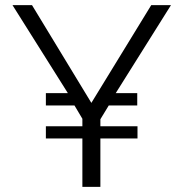

<svg xmlns="http://www.w3.org/2000/svg" viewBox="-20 -730 716 750"><path d="M432.1 -366.2H516.1V-317.9H404.8L372.1 -264.2V-236.8H517.1V-189H372.1V0H301.8V-189H159.2V-236.8H301.8V-266.1L271 -317.9H159.2V-366.2H245.1L28.8 -710H105L336.9 -328.1L570.8 -710H647.9Z"/></svg>

Font: Rawline
Style: Regular
Weight: 400
Designer: Matt McInerney, Pablo Impallari, Rodrigo Fuenzalida
Foundry: Matt McInerney, Pablo Impallari, Rodrigo Fuenzalida
Version: Version 4.020;PS 004.020;hotconv 1.0.88;makeotf.lib2.5.64775